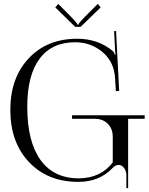

<svg xmlns="http://www.w3.org/2000/svg" viewBox="-20 -926 766 986"><path d="M394 -788H366L264 -888L279 -906L328 -857Q378 -807 378 -799H382Q382 -806 433 -857L482 -906L497 -888ZM638 40H629V-30Q628 -49 616.5 -64Q605 -79 589 -79Q574 -79 560 -65Q492 8 382 8Q225 8 129 -93.5Q33 -195 33 -362Q33 -526 127.5 -626.5Q222 -727 376 -727Q484 -727 559 -664Q566 -658 570 -645L574 -646Q571 -658 571 -669L566 -766L576 -767L592 -459L575 -458L571 -524Q566 -609 506 -659Q446 -709 366 -709Q246 -709 183 -624Q120 -539 120 -378Q120 -199 188 -104.5Q256 -10 386 -10Q499 -12 559 -92V-223Q559 -265 533.5 -290.5Q508 -316 466 -316H350V-334H723V-316H638V-234Z"/></svg>

Font: FoglihtenNo06
Style: Regular
Weight: 500
Designer: gluk (gluksza@wp.pl)
Foundry: gluk (gluksza@wp.pl)
Version: Version 0.76